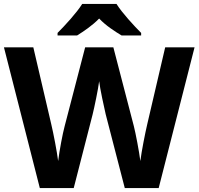

<svg xmlns="http://www.w3.org/2000/svg" viewBox="-20 -954 1007 974"><path d="M571 -934H397C369 -889 309 -824 272 -787V-774H371C406 -796 448 -824 483 -860C517 -824 562 -795 597 -774H696V-787C660 -823 599 -889 571 -934ZM967 -714H818L727 -324C716 -277 698 -186 692 -137C686 -185 668 -279 659 -314L555 -714H412L308 -314C298 -278 281 -187 275 -137C269 -185 251 -278 240 -324L149 -714H0L182 0H354L450 -374C458 -406 479 -506 483 -542C487 -506 509 -404 516 -375L613 0H785Z"/></svg>

Font: Noto Sans Bassa Vah
Style: Bold
Weight: 700
Designer: Monotype Design Team
Foundry: Monotype Imaging Inc.
Version: Version 2.002